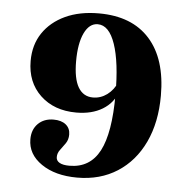

<svg xmlns="http://www.w3.org/2000/svg" viewBox="-45 -474 626 639"><g transform="rotate(5 268.5 -154.5)"><path d="M235.5 121Q162.1 121 115.7 89.1Q69.4 57.3 69.4 7.3Q69.4 -25 89.1 -44.8Q108.9 -64.5 141.1 -64.5Q166.9 -64.5 181.9 -52.4Q196.8 -40.3 196.8 -19.4Q196.8 -2.4 188.3 10.1Q179.8 22.6 171 33.9Q162.1 45.2 162.1 58.9Q162.1 71 173.4 77.4Q184.7 83.9 206.5 83.9Q275 83.9 306.9 23.4Q338.7 -37.1 338.7 -165.3Q338.7 -273.4 318.1 -333.5Q297.6 -393.5 259.7 -393.5Q231.5 -393.5 214.9 -358.9Q198.4 -324.2 198.4 -264.5Q198.4 -206.5 215.3 -177.8Q232.3 -149.2 264.5 -149.2Q290.3 -149.2 311.7 -164.9Q333.1 -180.6 346 -209.7L350.8 -177.4Q337.1 -137.9 301.2 -116.1Q265.3 -94.4 213.7 -94.4Q139.5 -94.4 93.5 -137.9Q47.6 -181.5 47.6 -252.4Q47.6 -306.5 74.2 -346Q100.8 -385.5 148.4 -407.7Q196 -429.8 260.5 -429.8Q371 -429.8 430.2 -363.7Q489.5 -297.6 489.5 -175Q489.5 -85.5 458.1 -19Q426.6 47.6 369.4 84.3Q312.1 121 235.5 121Z"/></g></svg>

Font: Playfair 9pt Black
Style: Regular
Weight: 900
Designer: Claus Eggers Sørensen
Foundry: Claus Eggers Sørensen
Version: Version 2.203